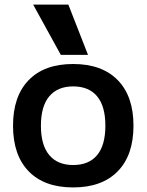

<svg xmlns="http://www.w3.org/2000/svg" viewBox="-20 -810 641 840"><path d="M300 10Q174 10 105.5 -60.5Q37 -131 37 -260Q37 -389 105.5 -459.5Q174 -530 300 -530Q426 -530 495 -459.5Q564 -389 564 -260Q564 -131 495 -60.5Q426 10 300 10ZM300 -88Q369 -88 405 -131.5Q441 -175 441 -260Q441 -345 405 -388.5Q369 -432 300 -432Q232 -432 195.5 -388.5Q159 -345 159 -260Q159 -175 195.5 -131.5Q232 -88 300 -88ZM246 -570 125 -790H279L365 -570Z"/></svg>

Font: M PLUS 1 SemiBold
Style: Regular
Weight: 600
Designer: Coji Morishita
Foundry: UNDERFOREST DESIGN
Version: Version 1.001